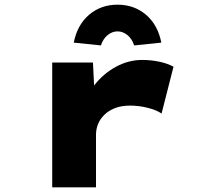

<svg xmlns="http://www.w3.org/2000/svg" viewBox="-20 -800 881 820"><path d="M203 0V-533H377L387 -332L328 -328Q345 -388 383.5 -437Q422 -486 475.5 -515Q529 -544 587 -544Q625 -544 660.5 -536.5Q696 -529 721 -515L670 -315Q649 -330 611 -339.5Q573 -349 536 -349Q498 -349 470.5 -338Q443 -327 425 -309Q407 -291 398.5 -269.5Q390 -248 390 -225V0ZM411 -606 295 -618Q310 -694 360.5 -737Q411 -780 482 -780Q553 -780 603.5 -737Q654 -694 669 -618L553 -606Q544 -634 524.5 -650Q505 -666 482 -666Q459 -666 439.5 -650Q420 -634 411 -606Z"/></svg>

Font: Lexend Zetta ExtraBold
Style: Regular
Weight: 800
Designer: Bonnie Shaver-Troup, Thomas Jockin
Foundry: Lexend
Version: Version 1.007